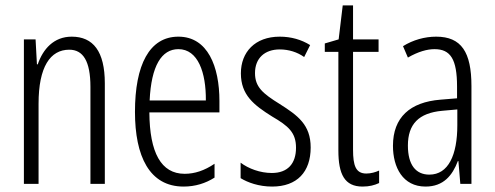

<svg xmlns="http://www.w3.org/2000/svg" viewBox="-20 -677 1822 707"><path d="M244 -542C178 -542 138 -496 119 -440H116L111 -532H68V0H122V-295C122 -431 165 -494 235 -494C286 -494 313 -452 313 -357V0H366V-370C366 -488 323 -542 244 -542Z M637 -542C530 -542 477 -438 477 -265C477 -102 530 10 656 10C699 10 737 -2 770 -23V-74C733 -49 697 -37 660 -37C573 -37 531 -115 530 -263H788V-305C788 -432 745 -542 637 -542ZM637 -496C709 -496 739 -410 738 -307H531C537 -435 575 -496 637 -496Z M1124 -134C1124 -218 1076 -252 1010 -294C947 -333 919 -357 919 -408C919 -463 955 -495 1010 -495C1043 -495 1075 -485 1100 -467L1122 -511C1090 -531 1052 -542 1010 -542C919 -542 867 -485 867 -407C867 -327 915 -290 982 -248C1042 -213 1070 -189 1070 -133C1070 -74 1039 -40 981 -40C938 -40 895 -56 866 -78V-21C892 -5 933 10 982 10C1074 10 1124 -44 1124 -134Z M1329 -38C1290 -38 1280 -67 1280 -126V-486H1374V-532H1280V-657H1242L1227 -532L1176 -517V-486H1226V-123C1226 -35 1249 10 1315 10C1340 10 1359 5 1376 -3V-49C1363 -43 1346 -38 1329 -38Z M1586 -542C1544 -542 1501 -530 1464 -507L1482 -465C1520 -487 1553 -496 1580 -496C1639 -496 1663 -459 1663 -358V-315L1602 -310C1490 -301 1427 -245 1427 -140C1427 -61 1463 10 1547 10C1613 10 1646 -31 1666 -84H1668L1675 0H1716V-360C1716 -485 1679 -542 1586 -542ZM1608 -269 1664 -274V-216C1664 -106 1631 -34 1561 -34C1511 -34 1482 -70 1482 -141C1482 -220 1522 -261 1608 -269Z"/></svg>

Font: Noto Sans Armenian ExtraCondensed Light
Style: Regular
Weight: 300
Width: 2
Designer: Monotype Design Team
Foundry: Monotype Imaging Inc.
Version: Version 2.008